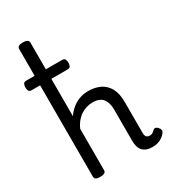

<svg xmlns="http://www.w3.org/2000/svg" viewBox="-242 -1136 1134 1274"><g transform="rotate(-30 325.5 -499.0)"><path d="M544 17Q518 17 499 10Q480 3 468 -10Q456 -23 450.5 -42.5Q445 -62 445 -86V-326Q445 -379 421.5 -409Q398 -439 343 -439Q322 -439 300 -433Q278 -427 257 -414Q236 -401 218 -380Q200 -359 186 -328V-11Q186 2 175 8.5Q164 15 143 15Q121 15 110.5 8.5Q100 2 100 -11V-989Q100 -1002 110.5 -1008.5Q121 -1015 143 -1015Q164 -1015 175 -1008.5Q186 -1002 186 -989V-425Q201 -447 219 -464Q237 -481 258.5 -493.5Q280 -506 304.5 -512.5Q329 -519 355 -519Q407 -519 446.5 -500Q486 -481 508.5 -440.5Q531 -400 531 -334V-96Q531 -83 535 -74.5Q539 -66 546.5 -62Q554 -58 563 -58Q574 -58 581 -61Q588 -64 594 -69.5Q600 -75 606 -80Q615 -86 624.5 -83Q634 -80 641 -70Q650 -60 651 -50.5Q652 -41 645 -31Q634 -16 618 -5Q602 6 583 11.5Q564 17 544 17ZM36 -711Q18 -711 13 -722Q8 -733 8 -746Q8 -760 13 -772Q18 -784 36 -784H310Q328 -784 333 -772Q338 -760 338 -746Q338 -733 333 -722Q328 -711 310 -711Z"/></g></svg>

Font: Playwrite ES Deco
Style: Regular
Weight: 400
Designer: Veronika Burian, José Scaglione
Foundry: TypeTogether
Version: Version 1.002